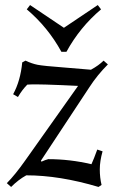

<svg xmlns="http://www.w3.org/2000/svg" viewBox="-20 -725 452 760"><path d="M386 -126Q375 -87 375 -54.5Q375 -22 382 7L370 15Q216 -31 84 -31Q53 -14 24 15L7 0Q39 -32 80 -90L289 -385L225 -388Q151 -391 124 -391Q97 -391 88 -390Q68 -370 51 -341L32 -352Q61 -405 68 -478L81 -485Q106 -473 129 -468.5Q152 -464 232 -458L340 -449Q371 -466 390 -485L407 -470Q365 -428 334 -380L142 -89L144 -85Q159 -92 171 -95Q257 -95 342 -75Q352 -97 365 -133ZM99 -705 233 -615 367 -705 380 -688Q296 -617 243 -520H223Q170 -617 86 -688Z"/></svg>

Font: Almendra
Style: Regular
Weight: 400
Designer: Ana Sanfelippo
Foundry: Ana Sanfelippo
Version: Version 1.004